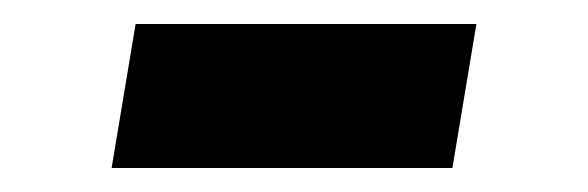

<svg xmlns="http://www.w3.org/2000/svg" viewBox="-20 -420 490 160"><path d="M357 -280H73L93 -400H377Z"/></svg>

Font: Iosevka Etoile Heavy
Style: Italic
Weight: 900
Italic angle: -9°
Designer: Belleve Invis
Foundry: Belleve Invis
Version: Version 22.1.2; ttfautohint (v1.8.4)